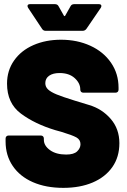

<svg xmlns="http://www.w3.org/2000/svg" viewBox="-20 -900 613 928"><path d="M7 -216V-230Q7 -237 11 -241Q15 -245 22 -245H177Q184 -245 188 -241Q192 -237 192 -230V-224Q192 -196 221.5 -174.5Q251 -153 300 -153Q337 -153 353 -168.5Q369 -184 369 -203Q369 -225 349 -236Q329 -247 276 -263L247 -271Q148 -301 81 -351Q14 -401 14 -496Q14 -559 48 -607.5Q82 -656 141.5 -682Q201 -708 275 -708Q353 -708 416.5 -679Q480 -650 516.5 -597Q553 -544 553 -476V-467Q553 -460 549 -456Q545 -452 538 -452H383Q376 -452 372 -456Q368 -460 368 -467V-468Q368 -498 341 -522.5Q314 -547 268 -547Q236 -547 217.5 -534Q199 -521 199 -498Q199 -480 212.5 -467.5Q226 -455 254 -443.5Q282 -432 340 -414Q348 -411 410.5 -392.5Q473 -374 515 -325.5Q557 -277 557 -208Q557 -141 523 -92.5Q489 -44 428 -18Q367 8 286 8Q202 8 139 -19.5Q76 -47 41.5 -98Q7 -149 7 -216ZM113 -871Q113 -880 126 -880H245Q258 -880 263 -870L289 -824Q292 -820 295 -824L321 -870Q326 -880 339 -880H457Q470 -880 470 -871Q470 -867 467 -862L398 -761Q391 -751 379 -751H201Q189 -751 183 -761L116 -862Q113 -867 113 -871Z"/></svg>

Font: Barlow Black
Style: Regular
Weight: 900
Designer: Jeremy Tribby
Foundry: Tribby Type
Version: Version 1.422